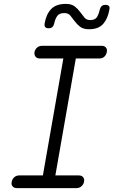

<svg xmlns="http://www.w3.org/2000/svg" viewBox="-20 -965 640 985"><path d="M264 -65H385Q399 -65 406.5 -56Q414 -47 411 -32Q408 -18 397.5 -9Q387 0 373 0H67Q52 0 44.5 -9Q37 -18 40 -32Q43 -47 53.5 -56Q64 -65 78 -65H200L305 -665H184Q170 -665 162.5 -674Q155 -683 157 -698Q160 -712 170.5 -721Q181 -730 196 -730H502Q516 -730 523.5 -721Q531 -712 528 -698Q525 -683 515 -674Q505 -665 491 -665H369ZM258 -844Q255 -832 248.5 -826Q242 -820 229 -820Q217 -820 212 -826Q207 -832 209 -845Q217 -892 242.5 -918.5Q268 -945 317 -945Q347 -945 363.5 -932Q380 -919 391.5 -903Q403 -887 413.5 -874.5Q424 -862 443 -862Q469 -862 478.5 -879Q488 -896 492 -916Q495 -928 502 -934Q509 -940 521 -940Q534 -940 539 -934Q544 -928 541 -915Q533 -869 509 -842Q485 -815 437 -815Q407 -815 390.5 -828Q374 -841 362.5 -857Q351 -873 340.5 -885.5Q330 -898 310 -898Q283 -898 272.5 -881.5Q262 -865 258 -844Z"/></svg>

Font: Maple Mono ExtraLight
Style: Italic
Weight: 275
Italic angle: -10°
Monospace: yes
Designer: subframe7536
Version: Version 7.000